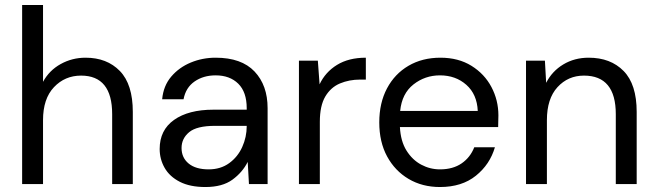

<svg xmlns="http://www.w3.org/2000/svg" viewBox="-20 -740 2638 772"><path d="M69 0V-720H153V-411Q178 -457 224 -482.5Q270 -508 324 -508Q410 -508 462 -454.5Q514 -401 514 -290V0H431V-281Q431 -436 306 -436Q241 -436 197 -389.5Q153 -343 153 -257V0Z M806 12Q744 12 703 -9Q662 -30 642 -65Q622 -100 622 -141Q622 -217 680 -258Q738 -299 838 -299H972V-305Q972 -370 938 -403.5Q904 -437 847 -437Q798 -437 762.5 -412.5Q727 -388 718 -341H632Q637 -395 668.5 -432Q700 -469 747 -488.5Q794 -508 847 -508Q951 -508 1003.5 -452.5Q1056 -397 1056 -305V0H981L976 -89Q955 -47 914.5 -17.5Q874 12 806 12ZM819 -59Q867 -59 901.5 -84Q936 -109 954 -149Q972 -189 972 -233V-234H845Q771 -234 740.5 -208.5Q710 -183 710 -145Q710 -106 738.5 -82.5Q767 -59 819 -59Z M1182 0V-496H1258L1265 -401Q1288 -450 1335 -479Q1382 -508 1451 -508V-420H1428Q1384 -420 1347 -404.5Q1310 -389 1288 -352Q1266 -315 1266 -250V0Z M1749 12Q1678 12 1623 -20.5Q1568 -53 1536.5 -111Q1505 -169 1505 -248Q1505 -326 1536 -384.5Q1567 -443 1622.5 -475.5Q1678 -508 1751 -508Q1823 -508 1875.5 -475.5Q1928 -443 1956 -390Q1984 -337 1984 -276Q1984 -265 1983.5 -254Q1983 -243 1983 -229H1588Q1591 -172 1614.5 -134.5Q1638 -97 1673.5 -78Q1709 -59 1749 -59Q1801 -59 1836 -83Q1871 -107 1887 -148H1970Q1950 -79 1893.5 -33.5Q1837 12 1749 12ZM1749 -437Q1689 -437 1642.5 -400.5Q1596 -364 1589 -294H1901Q1898 -361 1855 -399Q1812 -437 1749 -437Z M2095 0V-496H2171L2176 -407Q2200 -454 2245 -481Q2290 -508 2347 -508Q2435 -508 2487.5 -454.5Q2540 -401 2540 -290V0H2456V-281Q2456 -436 2328 -436Q2264 -436 2221.5 -389.5Q2179 -343 2179 -257V0Z"/></svg>

Font: DeepMind Sans
Style: Regular
Weight: 400
Designer: Jonny Pinhorn / Modifications: Colophon Foundry
Foundry: Colophon Foundry
Version: Version 1.002; ttfautohint (v1.8.2)